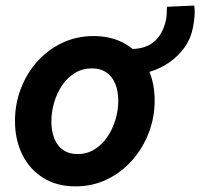

<svg xmlns="http://www.w3.org/2000/svg" viewBox="-20 -660 718 688"><path d="M250.5 7.8Q183.6 7.8 135 -22.5Q86.4 -52.7 60.1 -105.7Q33.7 -158.7 33.7 -226.6Q33.7 -286.6 54.4 -341.6Q75.2 -396.5 113 -439Q150.9 -481.4 202.4 -506.1Q253.9 -530.8 315.4 -530.8Q382.3 -530.8 431.6 -501.2Q481 -471.7 507.6 -419.7Q534.2 -367.7 534.2 -299.8Q534.2 -239.7 513.2 -184.6Q492.2 -129.4 453.9 -85.9Q415.5 -42.5 363.8 -17.3Q312 7.8 250.5 7.8ZM257.8 -107.9Q291.5 -107.9 318.4 -124.5Q345.2 -141.1 364.3 -168.9Q383.3 -196.8 393.6 -230.7Q403.8 -264.6 403.8 -298.8Q403.8 -334 392.8 -360.4Q381.8 -386.7 360.8 -400.9Q339.8 -415 309.1 -415Q275.4 -415 248.3 -398.4Q221.2 -381.8 202.6 -354.2Q184.1 -326.7 174.1 -293Q164.1 -259.3 164.1 -225.1Q164.1 -189.9 174.8 -163.3Q185.5 -136.7 206.5 -122.3Q227.5 -107.9 257.8 -107.9ZM439.5 -393.6 449.2 -484.4Q502 -484.4 533.2 -511.5Q564.5 -538.6 575.2 -590.8Q576.7 -599.1 577.4 -611.6Q578.1 -624 578.1 -635.7L675.8 -640.1Q678.7 -623.5 677 -601.6Q675.3 -579.6 670.9 -559.1Q663.6 -521 640.9 -489.5Q618.2 -458 585.7 -435.8Q553.2 -413.6 515.1 -402.3Q477.1 -391.1 439.5 -393.6Z"/></svg>

Font: Reddit Sans
Style: Bold Italic
Weight: 700
Italic angle: -11.25°
Designer: Stephen Hutchings
Version: Version 1.013